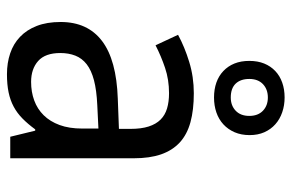

<svg xmlns="http://www.w3.org/2000/svg" viewBox="-168 -688 866 571"><g transform="rotate(90 265.5 -403.0)"><path d="M387.2 0 369.1 -74.2H365.2Q349.1 -52.2 333 -36.4Q316.9 -20.5 297.9 -10.3Q278.8 0 255.4 4.9Q231.9 9.8 201.2 9.8Q167.5 9.8 139.2 0.2Q110.8 -9.3 90.1 -29.1Q69.3 -48.8 57.6 -78.9Q45.9 -108.9 45.9 -149.9Q45.9 -230 102.3 -272.9Q158.7 -315.9 273.9 -319.8L363.8 -323.2V-356.9Q363.8 -389.6 356.7 -411.6Q349.6 -433.6 336.2 -447Q322.8 -460.4 303 -466.3Q283.2 -472.2 257.8 -472.2Q217.3 -472.2 182.4 -460.4Q147.5 -448.7 115.2 -432.1L84 -499Q120.1 -518.6 164.6 -532.2Q209 -545.9 257.8 -545.9Q307.6 -545.9 344 -535.9Q380.4 -525.9 404.1 -504.2Q427.7 -482.4 439.5 -448.7Q451.2 -415 451.2 -367.2V0ZM224.1 -62Q253.9 -62 279.3 -71.3Q304.7 -80.6 323.2 -99.4Q341.8 -118.2 352.3 -146.7Q362.8 -175.3 362.8 -213.9V-262.2L293 -258.8Q249 -256.8 219.2 -249Q189.5 -241.2 171.6 -227.3Q153.8 -213.4 146 -193.6Q138.2 -173.8 138.2 -148.9Q138.2 -104 161.9 -83Q185.5 -62 224.1 -62ZM382.3 -711.9Q382.3 -687 373.8 -667.2Q365.2 -647.5 350.3 -633.8Q335.4 -620.1 314.9 -613Q294.4 -606 270.5 -606Q246.1 -606 226.1 -613Q206.1 -620.1 191.7 -633.8Q177.2 -647.5 169.4 -666.7Q161.6 -686 161.6 -710.9Q161.6 -735.8 169.4 -755.1Q177.2 -774.4 191.7 -788.1Q206.1 -801.8 226.1 -808.8Q246.1 -815.9 270.5 -815.9Q293.9 -815.9 314.5 -808.8Q335 -801.8 350.1 -788.3Q365.2 -774.9 373.8 -755.6Q382.3 -736.3 382.3 -711.9ZM325.2 -710.9Q325.2 -736.8 309.8 -751.5Q294.4 -766.1 270.5 -766.1Q246.1 -766.1 230.7 -751.5Q215.3 -736.8 215.3 -710.9Q215.3 -685.1 229.2 -670.4Q243.2 -655.8 270.5 -655.8Q294.4 -655.8 309.8 -670.4Q325.2 -685.1 325.2 -710.9Z"/></g></svg>

Font: Puppies Kittens
Style: Regular
Weight: 400
Foundry: Ascender Corporation and Peter Mawhorter
Version: Version 0.1